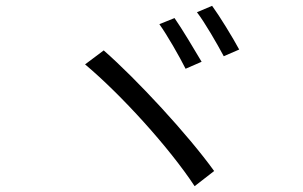

<svg xmlns="http://www.w3.org/2000/svg" viewBox="-20 -745 1040 659"><path d="M579 -683 527 -662C553 -626 596 -551 617 -509L672 -533C649 -572 603 -649 579 -683ZM708 -725 656 -703C683 -668 725 -595 748 -552L801 -575C779 -616 733 -691 708 -725ZM336 -572 272 -524C397 -419 562 -237 648 -106L715 -158C625 -283 450 -472 336 -572Z"/></svg>

Font: Noto Sans CJK HK DemiLight
Style: Regular
Weight: 350
Designer: Ryoko NISHIZUKA 西塚涼子 (kana, bopomofo & ideographs); Paul D. Hunt (Latin, Greek & Cyrillic); Sandoll Communications 산돌커뮤니
Foundry: Adobe
Version: Version 2.004;hotconv 1.0.118;makeotfexe 2.5.65603